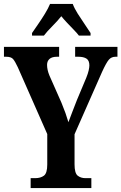

<svg xmlns="http://www.w3.org/2000/svg" viewBox="-20 -951 614 971"><path d="M135 0V-50H158Q185 -50 202 -62.5Q219 -75 219 -119V-273L70 -611Q56 -641 46 -652.5Q36 -664 11 -664H0V-714H279V-664H268Q243 -664 230.5 -653Q218 -642 218 -623Q218 -598 230 -569L291 -431Q303 -402 311 -379.5Q319 -357 326 -333Q334 -356 345.5 -384.5Q357 -413 369 -445L416 -557Q425 -579 428.5 -595Q432 -611 432 -620Q432 -645 417.5 -654.5Q403 -664 376 -664H360V-714H574V-664H564Q543 -664 530 -648.5Q517 -633 496 -587L357 -272V-120Q357 -75 373 -62.5Q389 -50 412 -50H442V0ZM142 -784Q155 -803 173 -829Q191 -855 207.5 -882Q224 -909 233 -931H348Q356 -909 373 -882Q390 -855 408 -829Q426 -803 438 -784V-771H379Q370 -783 353.5 -800Q337 -817 319.5 -835.5Q302 -854 290 -869Q271 -845 244.5 -818.5Q218 -792 202 -771H142Z"/></svg>

Font: Noto Serif ExtraCondensed
Style: Bold
Weight: 700
Width: 2
Designer: Monotype Design Team
Foundry: Monotype Imaging Inc.
Version: Version 2.014; ttfautohint (v1.8.4.7-5d5b)